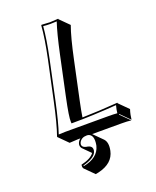

<svg xmlns="http://www.w3.org/2000/svg" viewBox="-168 -745 917 1127"><g transform="rotate(-20 291.0 -181.5)"><path d="M253.4 160.6 205.6 112.8Q196.3 101.6 198.7 85.9Q203.1 68.4 217.8 56.6H202.6Q202.6 56.6 149.9 59.6L93.3 2.9L92.8 0Q117.2 -68.4 145.5 -200.2L197.8 -444.8Q223.6 -567.4 229 -645L231.9 -647.9Q233.9 -647.9 283.2 -645Q283.2 -645 335.9 -647.9V-645L392.6 -588.4Q368.2 -521 340.3 -388.7L288.1 -143.6Q278.3 -97.7 271.5 -54.7Q322.3 -55.7 377.7 -58.6Q433.1 -61.5 462.9 -64L493.2 -65.9L494.1 -62L550.8 -5.4Q545.4 10.7 542 27.3Q541.5 31.2 537.6 56.6L481 0L478.5 2.9L535.2 59.6Q511.2 56.6 475.6 56.6H291.5L346.7 111.8Q368.7 135.3 358.4 185.5Q342.8 258.8 250.5 280.8Q240.7 283.2 231 284.7L174.3 228Q168.5 219.2 171.4 204.1Q232.9 189.9 253.4 160.6ZM221.7 -202.1 273.9 -447.3Q300.3 -570.8 322.3 -636.2Q303.7 -634.8 283.2 -634.8Q257.8 -634.8 238.3 -637.2Q231.9 -559.6 207.5 -442.9L155.3 -197.8Q128.9 -75.2 106.4 -8.3Q125.5 -9.8 146 -9.8H418.9Q449.2 -9.8 472.2 -7.8Q474.6 -26.4 475.6 -31.2Q478 -42 481.4 -55.2Q328.6 -43.9 208.5 -43.9H199.2L198.7 -53.2Q196.3 -82.5 221.7 -202.1ZM257.8 53.2Q225.1 53.2 211.4 79.1Q209.5 84 208.5 87.9Q206.1 108.9 233.9 115.2Q273.4 120.1 268.1 150.9Q267.6 152.3 267.6 153.3Q260.3 188 195.3 208Q187.5 210.4 180.7 212.4Q180.7 215.8 180.7 216.8Q273.4 199.2 291 130.9Q291.5 128.4 292 127Q303.7 63.5 267.1 53.7Q262.2 53.2 257.8 53.2Z"/></g></svg>

Font: Linux Biolinum Shadow O
Style: Italic
Weight: 400
Italic angle: -12°
Designer: Philipp H. Poll
Foundry: Philipp H. Poll
Version: Version 0.6.2